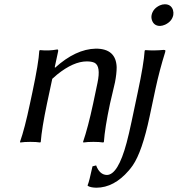

<svg xmlns="http://www.w3.org/2000/svg" viewBox="-20 -668 837 904"><path d="M498 -180.2Q473.6 -65.4 469.2 0L466.3 2.9Q448.7 0 419.9 0Q391.1 0 372.6 2.9L371.1 0Q394.5 -68.4 418.5 -180.2L439 -277.8Q455.6 -356.9 424.8 -372.6Q411.1 -378.9 388.7 -378.9Q326.2 -378.9 249.5 -317.4Q237.3 -307.1 226.1 -296.9L201.2 -180.2Q176.8 -64 171.9 0L169.4 2.9Q151.9 0 123 0Q94.2 0 75.2 2.9L74.2 0Q96.2 -62 121.1 -180.2L132.8 -234.9Q162.1 -373 165 -429.2L168 -432.1Q210.9 -427.7 249.5 -435.1Q254.9 -435.1 253.9 -427.2Q253.4 -425.8 253.4 -424.8L237.8 -352.1L239.3 -349.1Q336.4 -437 431.2 -439Q526.4 -439 529.3 -351.6Q529.3 -321.3 521.5 -280.8Q518.1 -264.6 509.8 -230.5Q501.5 -195.8 498 -180.2ZM693.8 -597.2Q700.2 -627.4 732.4 -642.6Q744.1 -647.9 755.9 -647.9Q785.2 -647.9 794.4 -621.1Q797.9 -608.9 795.9 -597.2Q789.6 -566.9 757.3 -551.8Q745.1 -546.4 733.9 -545.9Q704.6 -545.9 695.3 -573.2Q691.4 -585.4 693.8 -597.2ZM712.4 -251 684.6 -120.1Q649.4 46.4 605 110.8Q596.2 123.5 586.4 134.8Q517.1 215.3 434.1 215.8Q405.8 215.3 393.1 207L392.6 204.1Q399.9 188 415.5 115.2L432.6 110.8Q449.2 154.8 482.9 155.8Q535.6 155.8 576.2 3.9Q586.9 -36.1 599.6 -96.2L628.9 -234.9Q657.2 -367.7 661.1 -429.2L664.1 -432.1Q706.1 -428.7 751 -433.1Q758.3 -433.1 758.8 -429.2Q758.8 -426.3 757.8 -422.9Q731 -337.4 712.4 -251Z"/></svg>

Font: Linux Biolinum Slanted O
Style: Slanted
Weight: 400
Designer: Philipp H. Poll
Foundry: Philipp H. Poll
Version: Version 1.0.4